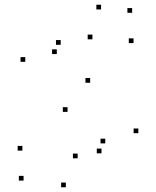

<svg xmlns="http://www.w3.org/2000/svg" viewBox="-20 -773 660 813"><path d="M539.5 -718.8V-738.8H519.5V-718.8ZM408 -733V-753H388V-733ZM87 -511.2V-531.2H67V-511.2ZM266 -299.2V-319.2H246V-299.2ZM425.7 -165.8V-185.8H405.7V-165.8ZM409.8 -123.8V-143.8H389.8V-123.8ZM308.8 -102.7V-122.7H288.8V-102.7ZM74.8 -135.2V-155.2H54.8V-135.2ZM79.8 -8.3V-28.3H59.8V-8.3ZM258.8 20V0H238.8V20ZM565.8 -208.9V-228.9H545.8V-208.9ZM361.8 -422.6V-442.6H341.8V-422.6ZM220.5 -544.1V-564.1H200.5V-544.1ZM237 -583.3V-603.3H217V-583.3ZM371.3 -606.5V-626.5H351.3V-606.5ZM545.4 -590.6V-610.6H525.4V-590.6Z"/></svg>

Font: Monaspace Argon Dots Var
Style: Regular
Weight: 400
Designer: Riley Cran and the Lettermatic Team
Version: Version 1.100 (Monaspace Argon Dots)